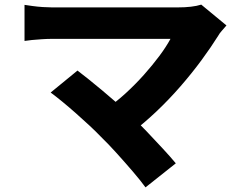

<svg xmlns="http://www.w3.org/2000/svg" viewBox="-20 -739 1040 830"><path d="M959 -629Q948 -616 938.5 -605.5Q929 -595 923 -584Q893 -536 851.5 -479.5Q810 -423 760 -365.5Q710 -308 655 -256Q600 -204 544 -162L434 -265Q481 -297 523.5 -336Q566 -375 602.5 -416Q639 -457 668.5 -496.5Q698 -536 717 -571Q698 -571 665.5 -571Q633 -571 591.5 -571Q550 -571 504.5 -571Q459 -571 413 -571Q367 -571 326.5 -571Q286 -571 254.5 -571Q223 -571 205 -571Q185 -571 161.5 -569.5Q138 -568 117.5 -566Q97 -564 86 -562V-718Q99 -716 120.5 -713Q142 -710 165 -708.5Q188 -707 205 -707Q219 -707 250 -707Q281 -707 322.5 -707Q364 -707 412 -707Q460 -707 509 -707Q558 -707 604 -707Q650 -707 687 -707Q724 -707 748 -707Q812 -707 850 -719ZM416 -148Q394 -171 366.5 -196.5Q339 -222 308.5 -249Q278 -276 250 -299Q222 -322 199 -339L315 -434Q336 -418 363.5 -396Q391 -374 421.5 -348.5Q452 -323 483.5 -295.5Q515 -268 544 -240Q578 -209 613.5 -171.5Q649 -134 682 -98.5Q715 -63 740 -33L609 71Q588 42 555 3.5Q522 -35 485.5 -75.5Q449 -116 416 -148Z"/></svg>

Font: Noto Sans SC ExtraBold
Style: Regular
Weight: 800
Designer: Ryoko NISHIZUKA 西塚涼子 (kana, bopomofo & ideographs); Paul D. Hunt (Latin, Greek & Cyrillic); Sandoll Communications 산돌커뮤니
Foundry: Adobe
Version: Version 2.004-H2;hotconv 1.0.118;makeotfexe 2.5.65603